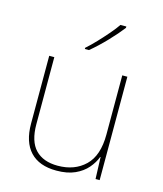

<svg xmlns="http://www.w3.org/2000/svg" viewBox="-115 -851 803 947"><g transform="rotate(15 286.5 -378.0)"><path d="M481 -528V0H460L456 -111H454Q443 -81 419 -53Q395 -25 356.5 -7.5Q318 10 262 10Q174 10 128 -39Q82 -88 82 -182V-528H108V-186Q108 -98 148 -56.5Q188 -15 262 -15Q348 -15 401.5 -66.5Q455 -118 455 -226V-528ZM412 -759Q386 -725 345 -682Q304 -639 264 -606H243V-612Q266 -632 292.5 -660Q319 -688 343.5 -716.5Q368 -745 382 -766H412Z"/></g></svg>

Font: Noto Sans Kannada Thin
Style: Regular
Weight: 100
Designer: Jelle Bosma - Monotype Design Team
Foundry: Monotype Imaging Inc.
Version: Version 2.005; ttfautohint (v1.8.4.7-5d5b)